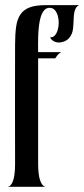

<svg xmlns="http://www.w3.org/2000/svg" viewBox="-20 -720 325 740"><path d="M38.1 -88.9Q38.1 -204.6 37.8 -317.6Q37.6 -430.7 38.1 -545.9Q38.1 -587.9 42.2 -617.2Q46.4 -646.5 59.1 -664.8Q71.8 -683.1 95 -691.7Q118.2 -700.2 155.8 -700.2H285.2Q277.3 -696.8 272.9 -689.7Q268.6 -682.6 266.6 -673.1Q264.6 -663.6 264.2 -652.8Q263.7 -642.1 263.2 -630.9Q262.7 -620.1 261.5 -609.6Q260.3 -599.1 256.6 -589.8Q252.9 -580.6 245.8 -572.8Q238.8 -564.9 227.1 -560.1Q216.3 -556.2 207.5 -556.2Q195.8 -556.2 186.5 -561.5Q177.2 -566.9 172.9 -576.2Q183.6 -575.2 190.9 -583Q198.2 -590.8 202.1 -603.5Q206.1 -616.2 206.3 -630.9Q206.5 -645.5 202.9 -658.7Q199.2 -671.9 191.7 -680.7Q184.1 -689.5 171.9 -689.9Q159.2 -690.4 150.6 -680.7Q142.1 -670.9 137.2 -655.3Q132.3 -639.6 130.1 -620.1Q127.9 -600.6 127.2 -581.5Q126.5 -562.5 126.7 -545.7Q127 -528.8 127 -519H215.8Q206.1 -513.7 201.4 -507.3Q196.8 -501 192.9 -495.1H127V-88.9Q127 -47.4 134.5 -25.1Q142.1 -2.9 154.8 0H9.8Q38.1 -5.9 38.1 -88.9Z"/></svg>

Font: 003 KoZ KJR
Style: Regular
Weight: 400
Designer: Ko Z, Min Khaing
Foundry: Your Own Font Foundry
Version: Version 2.50;March 29, 2020;